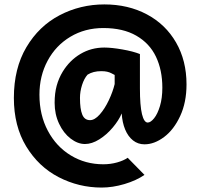

<svg xmlns="http://www.w3.org/2000/svg" viewBox="-20 -722 904 865"><path d="M438 123Q335 123 244.4 76.2Q153.8 29.3 98.1 -62.3Q42.5 -153.8 42.5 -280.8Q42.5 -414.1 98.9 -509.3Q155.3 -604.5 248.5 -653.3Q341.8 -702.1 450.2 -702.1Q557.6 -702.1 641.8 -657.2Q726.1 -612.3 773.2 -530.5Q820.3 -448.7 820.3 -341.8Q820.3 -260.7 791.7 -199.2Q763.2 -137.7 719.2 -104.7Q675.3 -71.8 630.9 -71.8Q601.6 -71.8 579.3 -89.4Q557.1 -106.9 543.9 -138.4Q530.8 -169.9 528.3 -210.9Q515.1 -179.7 488 -147.5Q460.9 -115.2 427.5 -94.2Q394 -73.2 362.8 -73.2Q330.1 -73.2 298.1 -97.7Q266.1 -122.1 246.1 -164.8Q226.1 -207.5 226.1 -258.8Q226.1 -302.2 235.4 -335.9Q244.6 -369.6 262.7 -399.4Q293.9 -450.2 342.5 -479Q391.1 -507.8 450.2 -507.8Q481.9 -507.8 531 -499.3Q580.1 -490.7 610.4 -478.5V-323.7Q610.4 -246.1 619.6 -208Q628.9 -169.9 645.5 -169.9Q658.7 -169.9 674.3 -189.2Q689.9 -208.5 700.7 -244.4Q711.4 -280.3 711.4 -327.1Q711.4 -406.2 682.6 -466.6Q653.8 -526.9 594 -561.3Q534.2 -595.7 445.3 -595.7Q362.8 -595.7 297.1 -556.4Q231.4 -517.1 194.6 -448.5Q157.7 -379.9 157.7 -295.4Q157.7 -204.1 195.6 -132.8Q233.4 -61.5 299.1 -21.7Q364.7 18.1 445.3 18.1Q478 18.1 507.6 9.8Q537.1 1.5 555.2 -11.2L630.9 65.9Q594.2 91.3 540.8 107.2Q487.3 123 438 123ZM435.5 -401.4Q399.9 -401.4 374.5 -385.7Q358.9 -368.2 349.6 -338.9Q340.3 -309.6 340.3 -280.8Q340.3 -231 350.6 -205.8Q360.8 -180.7 385.7 -180.7Q406.7 -180.7 429.4 -206.3Q452.1 -231.9 470.2 -270.3Q488.3 -308.6 496.6 -343.3V-384.3Q489.3 -388.2 481.2 -392.3Q473.1 -396.5 462.6 -398.9Q452.1 -401.4 435.5 -401.4Z"/></svg>

Font: Lesson One Extra
Style: Regular
Weight: 800
Designer: But Ko, Victor Gaultney, Annie Olsen, Julie Remington, Don Collingsworth, Eric Hays, Becca Hirsbrunner
Version: Version 1.100